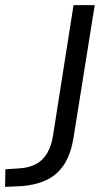

<svg xmlns="http://www.w3.org/2000/svg" viewBox="-61 -725 405 752"><path d="M-41 7 -40 -62 20 -66Q56 -69 82 -83.5Q108 -98 124.5 -126.5Q141 -155 147 -196L227 -705H310L227 -186Q218 -128 194 -87Q170 -46 128 -23.5Q86 -1 23 4Z"/></svg>

Font: Nunito Sans 12pt ExtraLight 12pt
Style: Italic
Weight: 400
Italic angle: -9°
Version: Version 3.101;gftools[0.9.27]